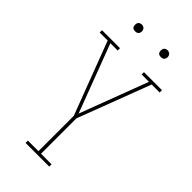

<svg xmlns="http://www.w3.org/2000/svg" viewBox="-278 -984 1055 1055"><g transform="rotate(45 250.0 -456.0)"><path d="M158 0V-18H240V-293L79 -717H17V-735H157V-717H100L250 -320L400 -717H343V-735H483V-717H421L260 -293V-18H342V0ZM350 -859Q345 -859 339.5 -860.5Q334 -862 330.5 -865.5Q327 -869 325.5 -874.5Q324 -880 324 -885Q324 -890 325.5 -895.5Q327 -901 330.5 -904.5Q334 -908 339.5 -910Q345 -912 350 -912Q355 -912 360.5 -910Q366 -908 369.5 -904.5Q373 -901 375 -895.5Q377 -890 377 -885Q377 -880 375 -874.5Q373 -869 369.5 -865.5Q366 -862 360.5 -860.5Q355 -859 350 -859ZM150 -859Q145 -859 139.5 -860.5Q134 -862 130.5 -865.5Q127 -869 125.5 -874.5Q124 -880 124 -885Q124 -890 125.5 -895.5Q127 -901 130.5 -904.5Q134 -908 139.5 -910Q145 -912 150 -912Q155 -912 160.5 -910Q166 -908 169.5 -904.5Q173 -901 175 -895.5Q177 -890 177 -885Q177 -880 175 -874.5Q173 -869 169.5 -865.5Q166 -862 160.5 -860.5Q155 -859 150 -859Z"/></g></svg>

Font: Iosevka Slab Thin
Style: Regular
Weight: 100
Monospace: yes
Designer: Belleve Invis
Foundry: Belleve Invis
Version: Version 11.1.0; ttfautohint (v1.8.3)